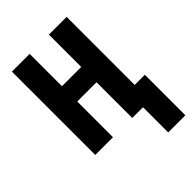

<svg xmlns="http://www.w3.org/2000/svg" viewBox="-264 -831 1163 1163"><g transform="rotate(-45 317.5 -249.0)"><path d="M471 216V0H379V-306H214V0H62V-714H214V-437H379V-714H531V-131H618V216Z"/></g></svg>

Font: Noto Sans ExtraCondensed ExtraBold
Style: Regular
Weight: 800
Width: 2
Designer: Monotype Design Team
Foundry: Monotype Imaging Inc.
Version: Version 2.013; ttfautohint (v1.8.4.7-5d5b)